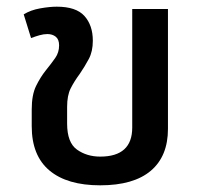

<svg xmlns="http://www.w3.org/2000/svg" viewBox="-20 -544 600 575"><path d="M280 11Q181 11 128 -33.5Q75 -78 75 -166V-216Q75 -260 88 -286.5Q101 -313 117 -333Q134 -354 145.5 -370.5Q157 -387 157 -408Q157 -426 147 -434Q137 -442 122 -442Q111 -442 98.5 -438.5Q86 -435 73 -430L51 -501Q72 -514 100.5 -519Q129 -524 150 -524Q208 -524 233 -496Q258 -468 258 -422Q258 -390 246 -367.5Q234 -345 219 -323Q202 -300 191.5 -279Q181 -258 181 -224V-174Q181 -117 210.5 -96Q240 -75 280 -75Q376 -75 376 -162V-517H483V-158Q483 -76 431.5 -32.5Q380 11 280 11Z"/></svg>

Font: Noto Sans Thai UI Med
Style: Regular
Weight: 500
Designer: Monotype Design Team
Foundry: Monotype Imaging Inc.
Version: Version 2.000;GOOG;noto-source:20170915:90ef993387c0